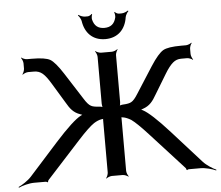

<svg xmlns="http://www.w3.org/2000/svg" viewBox="-102 -922 1157 1007"><g transform="rotate(-5 476.5 -419.0)"><path d="M413 -368C392 -369 378 -372 370 -377C360 -382 348 -396 335 -417L246 -556C219 -598 197 -624 180 -634C163 -644 130 -649 83 -649H58C49 -649 34 -655 29 -660L27 -658C32 -653 38 -638 38 -629V-601C38 -592 32 -577 27 -572L29 -570C34 -575 49 -581 58 -581H89C106 -581 121 -576 134 -565C147 -554 161 -535 176 -510L239 -406C259 -371 276 -349 311 -337C316 -335 326 -331 330 -331V-335C325 -335 318 -332 313 -329C286 -315 240 -273 176 -202L24 -33C6 -13 -26 7 -44 15L-43 19C-24 10 12 0 39 0H100C103 0 108 2 109 4L112 2C112 1 113 -5 115 -7L293 -202C332 -245 361 -272 379 -284C393 -293 407 -299 420 -301C424 -301 431 -302 433 -305L430 -307C428 -305 428 -297 428 -293V-20C428 -11 422 4 417 9L419 11C424 6 439 0 448 0H505C514 0 529 6 534 11L536 9C531 4 525 -11 525 -20V-293C525 -297 525 -305 523 -307L520 -305C522 -302 529 -301 533 -301C546 -299 560 -293 575 -284C592 -272 621 -245 660 -202L838 -7C840 -5 841 1 841 2L844 4C845 2 850 0 853 0H914C941 0 977 10 996 19L997 15C979 7 947 -13 929 -33L777 -202C713 -273 667 -315 640 -329C635 -332 628 -335 623 -335V-331C627 -331 637 -335 642 -337C677 -349 694 -371 714 -406L777 -510C792 -535 807 -554 820 -565C833 -576 847 -581 864 -581H895C904 -581 919 -575 924 -570L926 -572C921 -577 915 -592 915 -601V-629C915 -638 921 -653 926 -658L924 -660C919 -655 904 -649 895 -649H870C823 -649 791 -644 774 -634C757 -624 734 -598 707 -556L618 -417C605 -396 593 -382 583 -377C575 -372 561 -369 540 -368C533 -368 520 -365 516 -361L519 -359C523 -362 525 -375 525 -382V-629C525 -638 531 -653 536 -658L534 -660C529 -655 514 -649 505 -649H448C439 -649 424 -655 419 -660L417 -658C422 -653 428 -638 428 -629V-382C428 -375 430 -362 434 -359L437 -361C433 -365 420 -368 413 -368ZM574 -845H559C552 -845 541 -851 538 -856L535 -853C538 -849 540 -833 538 -826C530 -793 510 -777 477 -777C444 -777 424 -793 416 -826C414 -833 416 -849 419 -853L416 -856C413 -851 402 -845 395 -845H380C369 -845 353 -852 347 -857L344 -854C350 -849 359 -834 361 -824C370 -761 410 -718 477 -718C544 -718 584 -761 593 -824C595 -834 604 -849 610 -854L607 -857C601 -852 585 -845 574 -845Z"/></g></svg>

Font: Gamestation Storm
Style: Regular
Weight: 400
Designer: Jonas Hecksher
Foundry: Jonas Hecksher, Playtypeª, e-types AS
Version: Version 1.003